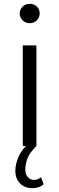

<svg xmlns="http://www.w3.org/2000/svg" viewBox="-20 -762 309 1002"><path d="M99 0V-525H170V0ZM135 -641Q113 -641 98 -656Q83 -671 83 -692Q83 -713 98 -727.5Q113 -742 135 -742Q157 -742 172 -728Q187 -714 187 -693Q187 -671 172.5 -656Q158 -641 135 -641ZM149 220Q109 220 84.5 195Q60 170 60 129Q60 94 78 53.5Q96 13 144 -27L170 0Q132 38 122 68Q112 98 112 122Q112 148 125.5 162.5Q139 177 157 177Q168 177 177 173Q186 169 194 163L208 199Q186 220 149 220Z"/></svg>

Font: MOST Montserrat
Style: Regular
Weight: 400
Designer: Julieta Ulanovsky
Foundry: Julieta Ulanovsky
Version: Version 8.000;March 11, 2024;FontCreator 15.0.0.2926 64-bit